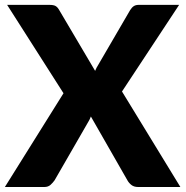

<svg xmlns="http://www.w3.org/2000/svg" viewBox="-26 -748 742 768"><path d="M695.5 0H526.5Q510 0 499.8 -8Q489.5 -16 483.5 -27L337.5 -282Q333.5 -271 328.5 -263L192.5 -27Q185.5 -17 176 -8.5Q166.5 0 151.5 0H-6.5L228 -375L2.5 -728.5H171.5Q188 -728.5 195.8 -724.2Q203.5 -720 209.5 -710L354.5 -464.5Q357 -471 360.2 -477Q363.5 -483 367.5 -489.5L494.5 -707.5Q501.5 -718.5 509.2 -723.5Q517 -728.5 528.5 -728.5H690.5L462 -382Z"/></svg>

Font: Lato ExtraBold
Style: Regular
Weight: 800
Designer: Lukasz Dziedzic with Adam Twardoch and Botio Nikoltchev
Foundry: tyPoland Lukasz Dziedzic
Version: Version 2.015; 2015-08-06; http://www.latofonts.com/